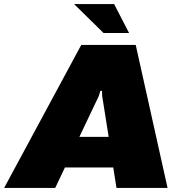

<svg xmlns="http://www.w3.org/2000/svg" viewBox="-62 -920 898 940"><path d="M570 -758.3H445L300.8 -900H496.7ZM-41.7 0 335.8 -700H602.5L758.3 0H508.3L492.5 -100H255.8L208.3 0ZM326.7 -250H470L438.3 -450L437.5 -475H429.2L421.7 -450Z"/></svg>

Font: BoonTook
Style: Italic
Weight: 400
Italic angle: -9°
Designer: Sungsit Sawaiwan
Foundry: FontUni
Version: Version 3.0